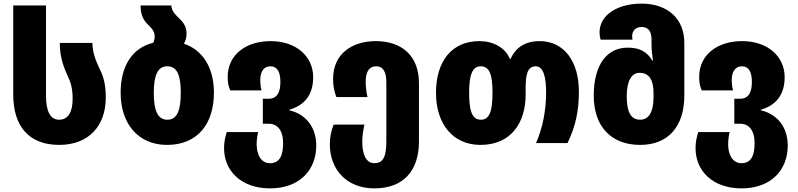

<svg xmlns="http://www.w3.org/2000/svg" viewBox="-20 -790 4404 1060"><path d="M307 10C469 10 564 -94 564 -252C564 -320 553 -365 530 -410C508 -457 491 -499 490 -553H310C310 -474 332 -417 357 -363C372 -332 381 -298 381 -244C381 -177 359 -129 307 -129C259 -129 234 -173 234 -261V-760H53V-269C53 -92 140 10 307 10Z M995 -549C1005 -565 1010 -583 1010 -606C1010 -646 988 -671 967 -691C945 -712 927 -731 926 -760H756C756 -695 781 -670 803 -648C819 -632 834 -616 834 -588C834 -576 831 -564 826 -554C708 -525 646 -423 646 -278C646 -107 743 10 902 10C1073 10 1161 -109 1161 -278C1161 -421 1096 -515 995 -549ZM904 -129C850 -129 829 -181 829 -277C829 -375 851 -424 903 -424C958 -424 978 -375 978 -278C978 -180 958 -129 904 -129Z M1471 250C1633 250 1726 149 1726 14C1726 -97 1659 -163 1577 -181V-184C1659 -208 1709 -264 1709 -364C1709 -477 1617 -563 1474 -563C1339 -563 1237 -489 1237 -365C1237 -330 1242 -314 1251 -291H1424C1419 -310 1417 -326 1417 -350C1417 -392 1435 -424 1473 -424C1510 -424 1528 -394 1528 -338C1528 -286 1513 -245 1464 -245H1431V-107H1463C1510 -107 1543 -73 1543 1C1543 66 1525 111 1471 111C1418 111 1397 59 1397 7C1397 -15 1400 -39 1405 -61H1232C1223 -33 1217 -5 1217 28C1217 153 1311 250 1471 250Z M2047 250C2206 250 2293 154 2293 -9V-332C2293 -477 2203 -563 2055 -563C1921 -563 1819 -491 1819 -355C1819 -312 1825 -288 1837 -254H2009C2001 -289 1999 -316 1999 -340C1999 -392 2017 -424 2057 -424C2095 -424 2113 -394 2113 -334V-12C2113 71 2098 111 2047 111C1999 111 1980 58 1980 -7C1980 -38 1985 -72 1992 -102H1822C1807 -65 1801 -31 1801 7C1801 144 1892 250 2047 250Z M2633 10C2799 10 2882 -109 2882 -269V-303C2882 -381 2893 -424 2938 -424C2981 -424 2995 -362 2995 -279C2995 -186 2977 -84 2939 0H3113C3158 -93 3176 -178 3176 -284C3176 -450 3095 -563 2959 -563C2880 -563 2827 -528 2799 -465H2795C2769 -528 2702 -563 2626 -563C2475 -563 2387 -452 2387 -278C2387 -107 2479 10 2633 10ZM2635 -129C2585 -129 2570 -181 2570 -277C2570 -375 2587 -424 2634 -424C2684 -424 2699 -375 2699 -278C2699 -180 2684 -129 2635 -129Z M3514 10C3670 10 3758 -93 3758 -262V-555C3758 -684 3668 -770 3522 -770C3392 -770 3290 -710 3290 -610C3290 -598 3292 -584 3296 -571H3472C3471 -576 3470 -582 3470 -589C3470 -618 3487 -641 3522 -641C3559 -641 3577 -617 3577 -572V-544C3577 -513 3580 -490 3585 -456H3581C3551 -506 3510 -527 3445 -527C3332 -527 3258 -434 3258 -262C3258 -94 3352 10 3514 10ZM3514 -129C3457 -129 3440 -183 3440 -260C3440 -342 3467 -388 3510 -388C3568 -388 3588 -343 3588 -276V-251C3588 -173 3562 -129 3514 -129Z M4074 250C4236 250 4329 149 4329 14C4329 -97 4262 -163 4180 -181V-184C4262 -208 4312 -264 4312 -364C4312 -477 4220 -563 4077 -563C3942 -563 3840 -489 3840 -365C3840 -330 3845 -314 3854 -291H4027C4022 -310 4020 -326 4020 -350C4020 -392 4038 -424 4076 -424C4113 -424 4131 -394 4131 -338C4131 -286 4116 -245 4067 -245H4034V-107H4066C4113 -107 4146 -73 4146 1C4146 66 4128 111 4074 111C4021 111 4000 59 4000 7C4000 -15 4003 -39 4008 -61H3835C3826 -33 3820 -5 3820 28C3820 153 3914 250 4074 250Z"/></svg>

Font: Noto Sans Georgian SemiCondensed Black
Style: Regular
Weight: 900
Width: 4
Designer: Monotype Design Team, Akaki Razmadze
Foundry: Google LLC
Version: Version 2.005